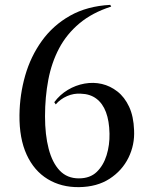

<svg xmlns="http://www.w3.org/2000/svg" viewBox="-20 -754 623 789"><path d="M433 -734 437 -727Q359 -702 306.5 -658Q254 -614 223 -555.5Q192 -497 178.5 -426Q165 -355 165 -276Q165 -200 180 -142.5Q195 -85 225.5 -53Q256 -21 304 -21Q350 -21 377.5 -47.5Q405 -74 418 -116Q431 -158 430 -205Q429 -257 415.5 -293Q402 -329 376 -348.5Q350 -368 312 -369Q283 -371 255.5 -359Q228 -347 209 -325L203 -334Q226 -365 258.5 -384.5Q291 -404 327.5 -410.5Q364 -417 398.5 -409Q433 -401 462.5 -378Q492 -355 510.5 -315.5Q529 -276 531 -219Q534 -159 508 -106Q482 -53 430.5 -19.5Q379 14 305 15Q232 16 176 -18Q120 -52 89.5 -118.5Q59 -185 60 -281Q61 -365 83.5 -443.5Q106 -522 152 -586Q198 -650 268 -689.5Q338 -729 433 -734Z"/></svg>

Font: Cinzel Eorzea
Style: Regular
Weight: 500
Designer: Natanael Gama
Version: Version 2.000